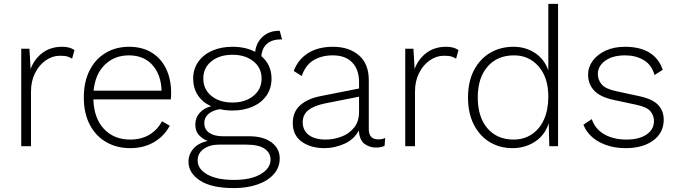

<svg xmlns="http://www.w3.org/2000/svg" viewBox="-20 -750 3477 985"><path d="M89 0V-500H131L137 -396Q156 -447 197.5 -478.5Q239 -510 299 -510Q339 -510 362 -493L350 -449Q339 -456 326 -460Q313 -464 287 -464Q249 -464 215 -440.5Q181 -417 160 -375.5Q139 -334 139 -280V0Z M648 10Q579 10 525 -21Q471 -52 440.5 -110.5Q410 -169 410 -250Q410 -331 440 -389.5Q470 -448 522.5 -479Q575 -510 642 -510Q710 -510 758.5 -480Q807 -450 832.5 -396.5Q858 -343 858 -273Q858 -263 857.5 -254.5Q857 -246 856 -240H459Q462 -143 513.5 -88.5Q565 -34 647 -34Q705 -34 746.5 -59Q788 -84 811 -128L851 -105Q823 -52 770.5 -21Q718 10 648 10ZM641 -466Q568 -466 518.5 -418.5Q469 -371 460 -285H809Q806 -368 761.5 -417Q717 -466 641 -466Z M1257 -51Q1331 -51 1373 -19.5Q1415 12 1415 63Q1415 109 1384.5 143.5Q1354 178 1300.5 196.5Q1247 215 1180 215Q1066 215 1006.5 176.5Q947 138 947 80Q947 42 972 13Q997 -16 1045 -27Q1019 -37 1000.5 -57Q982 -77 982 -111Q982 -145 1003.5 -170Q1025 -195 1063 -205Q1019 -225 995 -261.5Q971 -298 971 -347Q971 -395 996.5 -432Q1022 -469 1067.5 -489.5Q1113 -510 1173 -510Q1240 -510 1289 -484Q1295 -533 1328.5 -562.5Q1362 -592 1411 -592H1415L1427 -548H1422Q1376 -548 1350 -525.5Q1324 -503 1321 -462Q1373 -417 1373 -347Q1373 -298 1348 -261Q1323 -224 1277.5 -203.5Q1232 -183 1173 -183Q1138 -183 1108 -190Q1071 -184 1049.5 -165.5Q1028 -147 1028 -119Q1028 -85 1054.5 -68Q1081 -51 1122 -51ZM1173 -469Q1106 -469 1064.5 -435.5Q1023 -402 1023 -347Q1023 -292 1064.5 -258Q1106 -224 1173 -224Q1238 -224 1280 -258Q1322 -292 1322 -347Q1322 -402 1280 -435.5Q1238 -469 1173 -469ZM1180 173Q1268 173 1318 143Q1368 113 1368 69Q1368 34 1337.5 13Q1307 -8 1245 -8H1103Q1056 -8 1025 14Q994 36 994 73Q994 117 1043.5 145Q1093 173 1180 173Z M1822 -329Q1822 -393 1787 -429.5Q1752 -466 1687 -466Q1630 -466 1588.5 -441Q1547 -416 1528 -360L1487 -386Q1509 -445 1560.5 -477.5Q1612 -510 1688 -510Q1770 -510 1821 -466.5Q1872 -423 1872 -338V-88Q1872 -35 1920 -35Q1941 -35 1956 -42L1953 -2Q1936 7 1909 7Q1876 7 1850 -12Q1824 -31 1821 -81Q1796 -34 1746 -12Q1696 10 1645 10Q1574 10 1528 -23Q1482 -56 1482 -119Q1482 -176 1520 -210Q1558 -244 1625 -257L1822 -296ZM1533 -123Q1533 -81 1564 -57.5Q1595 -34 1652 -34Q1691 -34 1730.5 -48.5Q1770 -63 1796 -94.5Q1822 -126 1822 -176V-254L1650 -220Q1591 -208 1562 -185Q1533 -162 1533 -123Z M2059 0V-500H2101L2107 -396Q2126 -447 2167.5 -478.5Q2209 -510 2269 -510Q2309 -510 2332 -493L2320 -449Q2309 -456 2296 -460Q2283 -464 2257 -464Q2219 -464 2185 -440.5Q2151 -417 2130 -375.5Q2109 -334 2109 -280V0Z M2609 10Q2544 10 2492.5 -21Q2441 -52 2411 -110.5Q2381 -169 2381 -250Q2381 -332 2412 -390.5Q2443 -449 2495.5 -479.5Q2548 -510 2614 -510Q2677 -510 2725 -478Q2773 -446 2793 -389V-730H2843V0H2798L2795 -118Q2776 -57 2725 -23.5Q2674 10 2609 10ZM2615 -34Q2667 -34 2707.5 -60.5Q2748 -87 2770.5 -136.5Q2793 -186 2793 -254Q2793 -352 2743.5 -409Q2694 -466 2617 -466Q2531 -466 2481 -408Q2431 -350 2431 -250Q2431 -150 2480.5 -92Q2530 -34 2615 -34Z M3190 10Q3114 10 3055.5 -21Q2997 -52 2973 -110L3016 -139Q3033 -88 3080 -61Q3127 -34 3194 -34Q3259 -34 3297 -60Q3335 -86 3335 -129Q3335 -158 3316.5 -179.5Q3298 -201 3247 -212L3130 -237Q3059 -252 3028 -285.5Q2997 -319 2997 -367Q2997 -406 3021 -438.5Q3045 -471 3087.5 -490.5Q3130 -510 3187 -510Q3262 -510 3311 -480.5Q3360 -451 3380 -392L3338 -365Q3323 -418 3282 -442Q3241 -466 3187 -466Q3123 -466 3085 -438.5Q3047 -411 3047 -370Q3047 -341 3066.5 -317.5Q3086 -294 3138 -283L3258 -257Q3328 -242 3356.5 -211.5Q3385 -181 3385 -136Q3385 -69 3331.5 -29.5Q3278 10 3190 10Z"/></svg>

Font: Work Sans Light
Style: Regular
Weight: 300
Designer: Wei Huang
Foundry: Wei Huang
Version: Version 2.012; ttfautohint (v1.8.3)